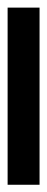

<svg xmlns="http://www.w3.org/2000/svg" viewBox="172 -1062 126 517"><g transform="rotate(90 235.5 -803.0)"><path d="M474 -760H-3V-846H474Z"/></g></svg>

Font: Noto Sans Myanmar UI Condensed SemiBold
Style: Regular
Weight: 600
Width: 3
Designer: Monotype Design Team
Foundry: Monotype Imaging Inc.
Version: Version 2.103; ttfautohint (v1.8.4.7-5d5b)